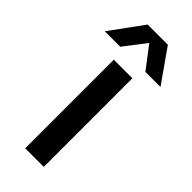

<svg xmlns="http://www.w3.org/2000/svg" viewBox="-299 -787 826 826"><g transform="rotate(45 113.5 -374.5)"><path d="M58 0H171V-539H58ZM-56 -598H38L115 -698L191 -598H283L177 -749H54Z"/></g></svg>

Font: Ronzino Medium
Style: Regular
Weight: 500
Designer: Nunzio Mazzaferro
Foundry: Collletttivo
Version: Version 1.000;Glyphs 3.3 (3337)